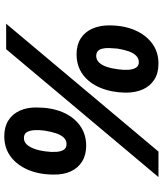

<svg xmlns="http://www.w3.org/2000/svg" viewBox="50 -820 778 919"><g transform="rotate(90 439.5 -360.0)"><path d="M93 0 705 -729H827L215 0ZM239 -337Q195 -337 164 -356.5Q133 -376 117 -411.5Q101 -447 101 -493Q101 -562 123.5 -615Q146 -668 187 -698.5Q228 -729 284 -729Q329 -729 360 -709.5Q391 -690 407 -655Q423 -620 423 -572Q422 -505 400 -451.5Q378 -398 337 -367.5Q296 -337 239 -337ZM247 -431Q265 -431 278 -444Q291 -457 299 -480Q307 -503 311 -534Q315 -562 313.5 -585Q312 -608 303.5 -621.5Q295 -635 277 -635Q259 -635 246 -622Q233 -609 225 -586Q217 -563 212 -532Q210 -511 209.5 -492.5Q209 -474 212.5 -460Q216 -446 224.5 -438.5Q233 -431 247 -431ZM632 9Q587 9 556 -10.5Q525 -30 509 -65.5Q493 -101 494 -147Q494 -216 516 -269Q538 -322 579.5 -352.5Q621 -383 677 -383Q721 -383 752.5 -363.5Q784 -344 800 -309Q816 -274 815 -226Q815 -159 792.5 -105.5Q770 -52 729 -21.5Q688 9 632 9ZM640 -85Q658 -85 670.5 -98Q683 -111 691.5 -134Q700 -157 704 -188Q708 -216 706.5 -239Q705 -262 696.5 -275.5Q688 -289 669 -289Q651 -289 638.5 -276Q626 -263 618 -240Q610 -217 605 -186Q601 -158 602.5 -135Q604 -112 612.5 -98.5Q621 -85 640 -85Z"/></g></svg>

Font: Mona Sans ExtraLight ExtraBold
Style: Italic
Weight: 800
Italic angle: -11.6951°
Version: Version 2.000